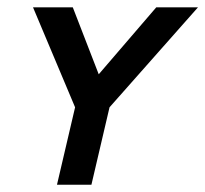

<svg xmlns="http://www.w3.org/2000/svg" viewBox="-20 -508 564 528"><path d="M136.7 0 186.5 -212.9 70.8 -487.8H180.2L251.5 -303.7L409.7 -487.8H524.4L281.2 -212.9L231.4 0Z"/></svg>

Font: Acari Sans Medium
Style: Italic
Weight: 500
Italic angle: -13°
Designer: Alfredo Marco Pradil and Stefan Peev
Foundry: Hanken Design Co.
Version: Version 1.045